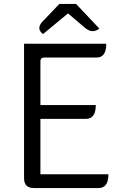

<svg xmlns="http://www.w3.org/2000/svg" viewBox="-20 -954 624 974"><path d="M152 0Q102 0 102 -50V-732H519Q519 -662 470 -662H204Q185 -662 185 -643V-421H466Q466 -351 416 -351H185V-70H530Q530 0 480 0ZM198 -781Q162 -809 196 -845L281 -934H366L484 -809Q449 -781 411 -813L325 -886Z"/></svg>

Font: Swei Half Moon CJK TC
Style: DemiLight
Weight: 350
Version: Version 2.125